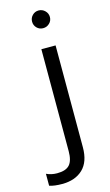

<svg xmlns="http://www.w3.org/2000/svg" viewBox="-197 -728 577 1007"><g transform="rotate(-15 91.5 -224.5)"><path d="M158.4 -597.9Q144 -584 124 -584Q104 -584 90.1 -597.9Q76.2 -611.8 76.2 -631.8Q76.2 -651.9 90.1 -666Q104 -680.2 124 -680.2Q144 -680.2 158.4 -666Q172.9 -651.9 172.9 -631.8Q172.9 -611.8 158.4 -597.9ZM8.8 231Q-33.2 231 -60.1 222.2V157.2Q-33.7 169.9 -2 169.9Q45.9 169.9 65.9 147.2Q85.9 124.5 85.9 73.2V-480H163.1V73.2Q163.1 151.9 121.6 191.4Q80.1 231 8.8 231Z"/></g></svg>

Font: Prompt Light
Style: Regular
Weight: 300
Designer: Katatrad Team
Foundry: CadsonDemak
Version: Version 1.000;PS 001.000;hotconv 1.0.88;makeotf.lib2.5.64775